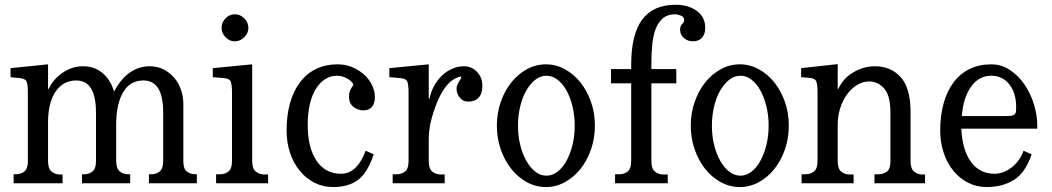

<svg xmlns="http://www.w3.org/2000/svg" viewBox="-20 -754 4327 790"><path d="M177.7 -388.7H180.7Q199.2 -428.7 238.3 -455.1Q277.3 -481.4 321.3 -481.4Q369.1 -481.4 402.3 -453.1Q435.5 -424.8 449.2 -377Q504.9 -481.4 596.7 -481.4Q627 -481.4 652.3 -468.8Q677.7 -456.1 696.3 -434.6Q714.8 -413.1 724.6 -384.8Q734.4 -356.4 734.4 -326.2V-89.8Q734.4 -58.6 749.5 -47.9Q764.6 -37.1 782.2 -37.1H790V0H592.8V-37.1H604.5Q622.1 -37.1 636.7 -48.3Q651.4 -59.6 651.4 -91.8V-292Q651.4 -422.9 570.3 -422.9Q514.6 -422.9 486.3 -374Q458 -325.2 458 -241.2V-92.8Q458 -60.5 472.7 -48.8Q487.3 -37.1 505.9 -37.1H515.6V0H317.4V-37.1H328.1Q345.7 -37.1 360.4 -48.3Q375 -59.6 375 -91.8V-290Q375 -422.9 293.9 -422.9Q240.2 -422.9 209 -377.4Q177.7 -332 177.7 -250V-91.8Q177.7 -59.6 192.4 -47.9Q207 -36.1 224.6 -36.1H237.3V0H36.1V-37.1H47.9Q65.4 -37.1 80.1 -48.3Q94.7 -59.6 94.7 -91.8V-373Q94.7 -401.4 90.3 -416Q85.9 -430.7 61.5 -432.6L23.4 -436.5V-473.6L177.7 -489.3Z M1002 -639.6Q1002 -618.2 985.4 -601.1Q968.8 -584 946.3 -584Q923.8 -584 907.7 -601.1Q891.6 -618.2 891.6 -639.6Q891.6 -661.1 907.7 -678.2Q923.8 -695.3 946.3 -695.3Q968.8 -695.3 985.4 -678.2Q1002 -661.1 1002 -639.6ZM1017.6 -91.8Q1017.6 -59.6 1032.7 -47.9Q1047.9 -36.1 1065.4 -36.1H1083V0H869.1V-37.1H887.7Q905.3 -37.1 919.9 -48.3Q934.6 -59.6 934.6 -91.8V-373Q934.6 -401.4 930.2 -416Q925.8 -430.7 901.4 -432.6L855.5 -436.5V-473.6L1017.6 -489.3Z M1517.6 -119.1Q1492.2 -43 1453.1 -13.7Q1414.1 15.6 1350.6 15.6Q1308.6 15.6 1273.4 -2.4Q1238.3 -20.5 1212.9 -51.8Q1187.5 -83 1173.3 -125.5Q1159.2 -168 1159.2 -216.8Q1159.2 -279.3 1173.3 -329.6Q1187.5 -379.9 1214.4 -415.5Q1241.2 -451.2 1280.3 -470.2Q1319.3 -489.3 1369.1 -489.3Q1402.3 -489.3 1430.7 -477.1Q1459 -464.8 1479.5 -445.8Q1500 -426.8 1511.2 -402.8Q1522.5 -378.9 1522.5 -355.5Q1522.5 -327.1 1509.8 -313.5Q1497.1 -299.8 1475.6 -299.8Q1452.1 -299.8 1434.1 -314.5Q1416 -329.1 1416 -355.5Q1416 -377 1424.8 -390.1Q1433.6 -403.3 1433.6 -406.2Q1433.6 -409.2 1428.2 -415.5Q1422.9 -421.9 1414.1 -427.7Q1405.3 -433.6 1393.1 -438Q1380.9 -442.4 1367.2 -442.4Q1338.9 -442.4 1316.9 -427.7Q1294.9 -413.1 1278.8 -386.7Q1262.7 -360.4 1254.4 -323.2Q1246.1 -286.1 1246.1 -241.2Q1246.1 -146.5 1282.2 -92.8Q1318.4 -39.1 1382.8 -39.1Q1417 -39.1 1442.4 -63.5Q1467.8 -87.9 1484.4 -133.8Z M1906.2 -335.9Q1884.8 -335.9 1871.6 -352.5Q1858.4 -369.1 1858.4 -390.6Q1858.4 -401.4 1870.1 -420.9Q1876 -428.7 1877 -433.1Q1877.9 -437.5 1877.9 -439.5Q1816.4 -428.7 1777.3 -330.1Q1761.7 -291 1752.9 -253.9Q1744.1 -216.8 1744.1 -180.7V-91.8Q1744.1 -59.6 1758.8 -47.9Q1773.4 -36.1 1792 -36.1H1809.6V0H1595.7V-37.1H1614.3Q1631.8 -37.1 1646.5 -48.3Q1661.1 -59.6 1661.1 -91.8V-373Q1661.1 -401.4 1656.7 -416Q1652.3 -430.7 1627.9 -432.6L1582 -436.5V-473.6L1744.1 -489.3V-347.7H1747.1Q1752.9 -376 1766.1 -400.4Q1779.3 -424.8 1798.3 -442.9Q1817.4 -460.9 1840.8 -471.2Q1864.3 -481.4 1888.7 -481.4Q1920.9 -481.4 1942.9 -458Q1964.8 -434.6 1964.8 -402.3Q1964.8 -369.1 1949.7 -352.5Q1934.6 -335.9 1906.2 -335.9Z M2024.4 -237.3Q2024.4 -289.1 2040.5 -335Q2056.6 -380.9 2084 -415Q2111.3 -449.2 2147.9 -469.2Q2184.6 -489.3 2226.6 -489.3Q2267.6 -489.3 2304.2 -469.2Q2340.8 -449.2 2368.2 -415Q2395.5 -380.9 2411.6 -335Q2427.7 -289.1 2427.7 -237.3Q2427.7 -184.6 2411.6 -138.7Q2395.5 -92.8 2368.2 -58.6Q2340.8 -24.4 2304.2 -4.4Q2267.6 15.6 2226.6 15.6Q2184.6 15.6 2147.9 -4.4Q2111.3 -24.4 2084 -58.6Q2056.6 -92.8 2040.5 -138.7Q2024.4 -184.6 2024.4 -237.3ZM2111.3 -237.3Q2111.3 -194.3 2120.6 -157.2Q2129.9 -120.1 2146 -91.8Q2162.1 -63.5 2183.1 -47.4Q2204.1 -31.2 2228.5 -31.2Q2252.9 -31.2 2273.9 -47.4Q2294.9 -63.5 2310.5 -91.8Q2326.2 -120.1 2335.4 -157.2Q2344.7 -194.3 2344.7 -237.3Q2344.7 -279.3 2335.4 -316.9Q2326.2 -354.5 2310.5 -382.3Q2294.9 -410.2 2273.9 -426.3Q2252.9 -442.4 2228.5 -442.4Q2204.1 -442.4 2183.1 -426.3Q2162.1 -410.2 2146 -382.3Q2129.9 -354.5 2120.6 -316.9Q2111.3 -279.3 2111.3 -237.3Z M2577.1 -469.7V-487.3Q2577.1 -613.3 2622.6 -673.8Q2668 -734.4 2759.8 -734.4Q2812.5 -734.4 2847.2 -709Q2881.8 -683.6 2881.8 -639.6Q2881.8 -614.3 2868.7 -599.1Q2855.5 -584 2830.1 -584Q2809.6 -584 2793.9 -597.7Q2778.3 -611.3 2778.3 -631.8Q2778.3 -647.5 2786.6 -654.8Q2794.9 -662.1 2794.9 -670.9Q2794.9 -684.6 2781.2 -689.9Q2767.6 -695.3 2758.8 -695.3Q2727.5 -695.3 2708.5 -679.7Q2689.5 -664.1 2678.7 -637.2Q2668 -610.4 2664.1 -574.2Q2660.2 -538.1 2660.2 -497.1V-469.7H2762.7V-411.1H2660.2V-91.8Q2660.2 -59.6 2674.8 -47.9Q2689.5 -36.1 2708 -36.1H2727.5V0H2510.7V-37.1H2530.3Q2547.9 -37.1 2562.5 -48.3Q2577.1 -59.6 2577.1 -91.8V-411.1H2494.1V-469.7Z M2822.3 -237.3Q2822.3 -289.1 2838.4 -335Q2854.5 -380.9 2881.8 -415Q2909.2 -449.2 2945.8 -469.2Q2982.4 -489.3 3024.4 -489.3Q3065.4 -489.3 3102.1 -469.2Q3138.7 -449.2 3166 -415Q3193.4 -380.9 3209.5 -335Q3225.6 -289.1 3225.6 -237.3Q3225.6 -184.6 3209.5 -138.7Q3193.4 -92.8 3166 -58.6Q3138.7 -24.4 3102.1 -4.4Q3065.4 15.6 3024.4 15.6Q2982.4 15.6 2945.8 -4.4Q2909.2 -24.4 2881.8 -58.6Q2854.5 -92.8 2838.4 -138.7Q2822.3 -184.6 2822.3 -237.3ZM2909.2 -237.3Q2909.2 -194.3 2918.5 -157.2Q2927.7 -120.1 2943.8 -91.8Q2960 -63.5 2981 -47.4Q3002 -31.2 3026.4 -31.2Q3050.8 -31.2 3071.8 -47.4Q3092.8 -63.5 3108.4 -91.8Q3124 -120.1 3133.3 -157.2Q3142.6 -194.3 3142.6 -237.3Q3142.6 -279.3 3133.3 -316.9Q3124 -354.5 3108.4 -382.3Q3092.8 -410.2 3071.8 -426.3Q3050.8 -442.4 3026.4 -442.4Q3002 -442.4 2981 -426.3Q2960 -410.2 2943.8 -382.3Q2927.7 -354.5 2918.5 -316.9Q2909.2 -279.3 2909.2 -237.3Z M3426.8 -388.7H3429.7Q3448.2 -430.7 3490.7 -456.1Q3533.2 -481.4 3580.1 -481.4Q3645.5 -481.4 3686 -436.5Q3726.6 -391.6 3726.6 -292V-91.8Q3726.6 -59.6 3741.2 -47.9Q3755.9 -36.1 3774.4 -36.1H3786.1V0H3578.1V-37.1H3596.7Q3613.3 -37.1 3628.4 -47.4Q3643.6 -57.6 3643.6 -88.9V-293Q3643.6 -361.3 3617.7 -390.1Q3591.8 -418.9 3556.6 -418.9Q3530.3 -418.9 3506.3 -404.3Q3482.4 -389.6 3464.8 -365.2Q3447.3 -340.8 3437 -308.6Q3426.8 -276.4 3426.8 -242.2V-91.8Q3426.8 -59.6 3441.4 -47.9Q3456.1 -36.1 3473.6 -36.1H3492.2V0H3278.3V-37.1H3295.9Q3314.5 -37.1 3329.1 -48.3Q3343.8 -59.6 3343.8 -91.8V-374Q3343.8 -402.3 3339.4 -417Q3335 -431.6 3310.5 -433.6L3276.4 -436.5V-473.6L3426.8 -490.2Z M4224.6 -119.1Q4199.2 -43 4151.9 -13.7Q4104.5 15.6 4040 15.6Q3998 15.6 3962.9 -2.4Q3927.7 -20.5 3902.3 -51.8Q3877 -83 3862.8 -125.5Q3848.6 -168 3848.6 -216.8Q3848.6 -279.3 3862.8 -329.6Q3877 -379.9 3903.8 -415.5Q3930.7 -451.2 3969.7 -470.2Q4008.8 -489.3 4058.6 -489.3Q4100.6 -489.3 4135.7 -465.8Q4170.9 -442.4 4195.8 -405.8Q4220.7 -369.1 4234.4 -324.2Q4248 -279.3 4248 -237.3V-224.6H3935.5Q3939.5 -136.7 3975.1 -87.9Q4010.7 -39.1 4072.3 -39.1Q4089.8 -39.1 4107.4 -45.4Q4125 -51.8 4141.1 -64Q4157.2 -76.2 4170.4 -93.8Q4183.6 -111.3 4191.4 -133.8ZM4161.1 -313.5Q4161.1 -370.1 4133.3 -406.2Q4105.5 -442.4 4058.6 -442.4Q4007.8 -442.4 3975.6 -397.5Q3943.4 -352.5 3937.5 -276.4H4113.3Q4130.9 -276.4 4140.6 -277.8Q4150.4 -279.3 4154.8 -283.2Q4159.2 -287.1 4160.2 -294.4Q4161.1 -301.8 4161.1 -313.5Z"/></svg>

Font: Subtext
Style: Regular
Weight: 400
Designer: Christopher J. Fynn
Foundry: Christopher J. Fynn for DDC
Version: Version 1.000 preliminary